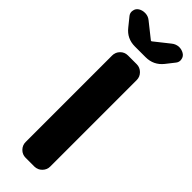

<svg xmlns="http://www.w3.org/2000/svg" viewBox="-318 -974 987 987"><g transform="rotate(45 175.5 -480.5)"><path d="M144.5 0Q120.1 0 103.5 -17.1Q86.9 -34.2 86.9 -57.6V-686.5Q86.9 -710 103.5 -727.1Q120.1 -744.1 144.5 -744.1H208Q231.4 -744.1 248.5 -727.1Q265.6 -710 265.6 -686.5V-57.6Q265.6 -34.2 248.5 -17.1Q231.4 0 208 0ZM136.7 -801.8Q79.1 -801.8 43.9 -846.7L6.8 -892.6Q-2 -903.3 -2 -917Q-2 -920.9 -1 -924.8Q2 -942.4 17.1 -951.7Q32.2 -960.9 50.8 -960.9Q52.7 -960.9 54.7 -960.9Q75.2 -960 90.8 -947.3L171.9 -882.8Q173.8 -880.9 176.3 -880.9Q178.7 -880.9 180.7 -882.8L260.7 -946.3Q276.4 -959 296.9 -960.9Q298.8 -960.9 300.8 -960.9Q318.4 -960.9 334 -951.7Q349.6 -942.4 352.5 -924.8Q353.5 -920.9 353.5 -917Q353.5 -903.3 344.7 -892.6L308.6 -846.7Q272.5 -801.8 214.8 -801.8Z"/></g></svg>

Font: Gen Jyuu Gothic Heavy
Style: Bold
Weight: 900
Designer: [Source Han Sans]
Ryoko NISHIZUKA  (kana & ideographs); Paul D. Hunt (Latin, Greek & Cyrillic); Wenlong ZHANG  (bopomofo
Version: Version 1.002.20150607